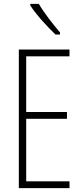

<svg xmlns="http://www.w3.org/2000/svg" viewBox="-20 -969 425 989"><path d="M180 -949H136V-941C167 -892 227 -828 266 -791H289V-802C252 -846 212 -895 180 -949ZM338 0V-35H115V-357H325V-392H115V-679H338V-714H77V0Z"/></svg>

Font: Noto Sans Georgian ExtraCondensed ExtraLight
Style: Regular
Weight: 200
Width: 2
Designer: Monotype Design Team, Akaki Razmadze
Foundry: Google LLC
Version: Version 2.005